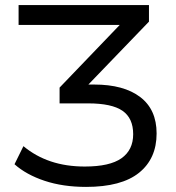

<svg xmlns="http://www.w3.org/2000/svg" viewBox="-20 -725 691 754"><path d="M318 9Q227 9 155 -15Q83 -39 37 -80L72 -151Q120 -111 180 -91Q240 -71 313 -71Q411 -71 457 -103.5Q503 -136 503 -198Q503 -261 461 -290Q419 -319 326 -319H214V-381L477 -655V-627H53V-705H565V-640L302 -367L290 -393H350Q466 -393 530.5 -344Q595 -295 595 -201Q595 -102 526 -46.5Q457 9 318 9Z"/></svg>

Font: Mulish Medium
Style: Regular
Weight: 500
Designer: Vernon Adams
Foundry: Vernon Adams
Version: Version 3.603; ttfautohint (v1.8.3)